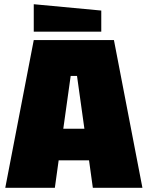

<svg xmlns="http://www.w3.org/2000/svg" viewBox="-20 -890 700 910"><path d="M5 0 140 -700H520L655 0H420L402 -130H258L240 0ZM280 -280H380L345 -530H315ZM460 -740H140V-870L460 -840Z"/></svg>

Font: Tektur Black
Style: Regular
Weight: 900
Designer: Adam Jagosz
Foundry: Adam Jagosz
Version: Version 1.005;gftools[0.9.30]